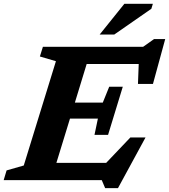

<svg xmlns="http://www.w3.org/2000/svg" viewBox="-44 -955 896 1018"><path d="M513.5 42.5 495.5 0H-24.5L-9 -51.5L82 -77.5L252.5 -630.5L167.5 -655.5L183.5 -707H715L773 -748H832L767 -510H687.5L691.5 -615.5H415.5L353 -411H501L535 -495H607L529 -240H457L475 -326H327L255 -91.5H519L647 -226H727.5L581.5 42.5ZM484.5 -772 615.5 -935H766.5L758.5 -908.5L562 -772Z"/></svg>

Font: Newsreader Caption SemiBold
Style: Italic
Weight: 600
Italic angle: -17°
Designer: Hugues Gentile
Foundry: Production Type
Version: Version 1.001